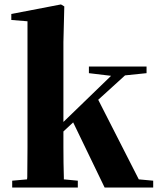

<svg xmlns="http://www.w3.org/2000/svg" viewBox="-20 -846 713 866"><path d="M35 0V-31L102 -37Q102 -42 103 -47Q103 -76 103.5 -111Q104 -146 104 -180V-750L31 -756V-783L255 -826L270 -817L266 -656V-296L356 -383L481 -504L381 -516V-546H641V-516L544 -506L423 -396L606 -37L671 -31V0H452L310 -294L266 -253V-183Q266 -148 266.5 -112Q267 -76 268 -47Q268 -41 268 -37L331 -31V0Z"/></svg>

Font: Early Summer Mincho Heavy
Style: Regular
Weight: 900
Designer: GuiWonder
Version: Version 1.002